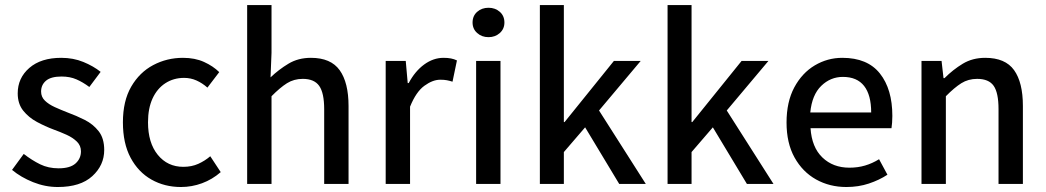

<svg xmlns="http://www.w3.org/2000/svg" viewBox="-20 -730 4151 762"><path d="M209.5 12.2Q159.2 12.2 111.1 -7.1Q63 -26.4 27.8 -55.7L74.2 -119.1Q106.9 -93.8 139.4 -77.9Q171.9 -62 212.4 -62Q258.3 -62 279.8 -81.3Q301.3 -100.6 301.3 -129.4Q301.3 -152.3 284.9 -168.2Q268.6 -184.1 243.7 -195.3Q218.8 -206.5 191.9 -216.3Q159.2 -228.5 126.5 -246.1Q93.8 -263.7 72 -291Q50.3 -318.4 50.3 -359.4Q50.3 -420.4 96.4 -460.4Q142.6 -500.5 223.1 -500.5Q271 -500.5 310.8 -484.1Q350.6 -467.8 379.4 -444.8L334.5 -384.8Q309.1 -403.8 283.4 -415Q257.8 -426.3 224.1 -426.3Q182.1 -426.3 162.6 -409.7Q143.1 -393.1 143.1 -366.7Q143.1 -345.2 158.2 -330.6Q173.3 -315.9 197.5 -304.9Q221.7 -293.9 248 -283.7Q282.7 -271 316.2 -254.2Q349.6 -237.3 371.6 -209.2Q393.6 -181.2 393.6 -134.8Q393.6 -74.2 346.4 -31Q299.3 12.2 209.5 12.2Z M698.2 12.2Q633.3 12.2 581.1 -17.3Q528.8 -46.9 498.3 -104Q467.8 -161.1 467.8 -244.6Q467.8 -329.1 500.7 -386Q533.7 -442.9 588.1 -471.7Q642.6 -500.5 706.1 -500.5Q753.9 -500.5 789.8 -484.1Q825.7 -467.8 850.1 -443.8L803.2 -382.3Q782.7 -400.4 759.8 -410.6Q736.8 -420.9 710.4 -420.9Q668.9 -420.9 636.2 -399.7Q603.5 -378.4 585.4 -339.1Q567.4 -299.8 567.4 -244.6Q567.4 -163.1 606.2 -115.5Q645 -67.9 707.5 -67.9Q740.7 -67.9 767.1 -79.8Q793.5 -91.8 814.5 -109.9L856 -46.9Q822.3 -17.6 781.7 -2.7Q741.2 12.2 698.2 12.2Z M960.9 0V-710H1057.6V-520.5L1053.7 -422.9Q1086.4 -454.1 1125 -477.3Q1163.6 -500.5 1213.9 -500.5Q1293 -500.5 1328.1 -451.4Q1363.3 -402.3 1363.3 -309.1V0H1266.6V-296.4Q1266.6 -361.3 1246.8 -389.2Q1227.1 -417 1181.6 -417Q1146.5 -417 1118.9 -399.7Q1091.3 -382.3 1057.6 -348.1V0Z M1510.7 0V-488.3H1590.3L1598.1 -400.4H1602.1Q1627 -447.3 1663.3 -473.9Q1699.7 -500.5 1740.2 -500.5Q1757.3 -500.5 1769.8 -498Q1782.2 -495.6 1793.5 -490.2L1775.9 -405.8Q1763.7 -409.7 1753.2 -411.6Q1742.7 -413.6 1727.1 -413.6Q1697.3 -413.6 1664.3 -389.6Q1631.3 -365.7 1607.4 -306.6V0Z M1869.6 0V-488.3H1966.3V0ZM1918.9 -582.5Q1892.1 -582.5 1873.8 -598.9Q1855.5 -615.2 1855.5 -640.6Q1855.5 -667 1873.8 -683.1Q1892.1 -699.2 1918.9 -699.2Q1945.3 -699.2 1963.6 -683.1Q1981.9 -667 1981.9 -640.6Q1981.9 -615.2 1963.6 -598.9Q1945.3 -582.5 1918.9 -582.5Z M2122.6 0V-710H2217.8V-245.6H2220.7L2416.5 -488.3H2522.9L2357.4 -291.5L2543 0H2437.5L2302.2 -224.6L2217.8 -126.5V0Z M2629.4 0V-710H2724.6V-245.6H2727.5L2923.3 -488.3H3029.8L2864.3 -291.5L3049.8 0H2944.3L2809.1 -224.6L2724.6 -126.5V0Z M3338.9 12.2Q3272.5 12.2 3218.8 -17.8Q3165 -47.9 3133.3 -105Q3101.6 -162.1 3101.6 -243.7Q3101.6 -325.7 3132.3 -383.1Q3163.1 -440.4 3213.6 -470.5Q3264.2 -500.5 3322.8 -500.5Q3422.9 -500.5 3472.2 -438.2Q3521.5 -376 3521.5 -270Q3521.5 -255.9 3520.5 -242.9Q3519.5 -230 3518.1 -221.2H3196.8Q3201.7 -145.5 3243.9 -105Q3286.1 -64.5 3351.1 -64.5Q3384.3 -64.5 3413.1 -73Q3441.9 -81.5 3468.8 -98.1L3502 -36.6Q3469.2 -15.1 3428.2 -1.5Q3387.2 12.2 3338.9 12.2ZM3195.8 -283.7H3437.5Q3437.5 -353 3409.4 -388.9Q3381.3 -424.8 3325.2 -424.8Q3275.9 -424.8 3239.3 -389.2Q3202.6 -353.5 3195.8 -283.7Z M3637.2 0V-488.3H3716.8L3724.6 -419.9H3728.5Q3762.2 -453.6 3801 -477.1Q3839.8 -500.5 3890.1 -500.5Q3969.7 -500.5 4004.6 -451.7Q4039.6 -402.8 4039.6 -309.6V0H3942.9V-296.9Q3942.9 -361.8 3923.6 -389.4Q3904.3 -417 3857.9 -417Q3822.8 -417 3795.2 -399.7Q3767.6 -382.3 3733.9 -348.1V0Z"/></svg>

Font: Varta Light SemiBold
Style: Regular
Weight: 600
Version: Version 1.004